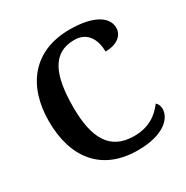

<svg xmlns="http://www.w3.org/2000/svg" viewBox="-167 -865 985 1015"><g transform="rotate(-30 325.0 -357.0)"><path d="M388 10C551 10 610 -61 610 -115C610 -133 603 -149 592 -157C558 -112 506 -65 409 -65C261 -65 205 -170 205 -358C205 -553 252 -664 387 -664C472 -664 500 -593 500 -528C570 -528 612 -562 612 -609C612 -674 540 -724 393 -724C171 -724 56 -574 56 -358C56 -137 167 10 388 10Z"/></g></svg>

Font: Noto Serif Oriya SemiBold
Style: Regular
Weight: 600
Designer: David Williams
Foundry: Google LLC, David Williams
Version: Version 1.051